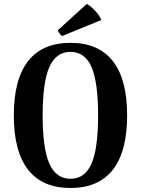

<svg xmlns="http://www.w3.org/2000/svg" viewBox="-20 -925 704 959"><path d="M49 -349Q49 -529 120.5 -620Q192 -711 332 -711Q472 -711 543.5 -620Q615 -529 615 -349Q615 -168 543.5 -77Q472 14 332 14Q192 14 120.5 -77Q49 -168 49 -349ZM470 -349Q470 -515 437 -590.5Q404 -666 332 -666Q260 -666 226.5 -590Q193 -514 193 -349Q193 -184 226.5 -108Q260 -32 332 -32Q404 -32 437 -107.5Q470 -183 470 -349ZM290 -745Q284 -748 276.5 -759Q269 -770 269 -774L413 -905Q431 -897 454.5 -872Q478 -847 486 -825Z"/></svg>

Font: Arima Madurai Black
Style: Regular
Weight: 900
Designer: Joana Correia and Natanael Gama
Foundry: NDISCOVER
Version: Version 1.020